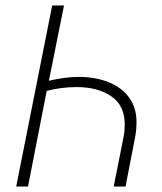

<svg xmlns="http://www.w3.org/2000/svg" viewBox="-20 -679 588 699"><path d="M39 0 170 -659H213L158 -385Q178 -390 208 -394.5Q238 -399 266 -399Q327 -399 375 -380Q423 -361 450 -324Q477 -287 477 -234Q477 -221 476 -209Q475 -197 472 -180L437 0H394L430 -181Q432 -190 433 -202Q434 -214 434 -227Q434 -295 385 -328.5Q336 -362 259 -362Q229 -362 200 -358Q171 -354 150 -348L82 0Z"/></svg>

Font: Source Sans 3 Light
Style: Italic
Weight: 300
Italic angle: -11°
Designer: Paul D. Hunt
Foundry: Adobe
Version: Version 3.046;hotconv 1.0.118;makeotfexe 2.5.65603